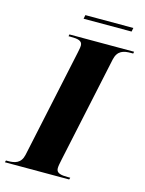

<svg xmlns="http://www.w3.org/2000/svg" viewBox="-165 -904 737 978"><g transform="rotate(15 204.0 -415.0)"><path d="M157 -810H410L414 -830H161ZM-41 0H298L301 -10H289C253 -10 227 -14 227 -40C227 -52 230 -66 235 -90L354 -648C365 -697 397 -704 435 -704H447L449 -714H108L106 -704H117C154 -704 179 -700 179 -674C179 -669 178 -658 173 -636L51 -64C41 -17 8 -10 -27 -10H-38Z"/></g></svg>

Font: Noto Serif Display Condensed Black
Style: Italic
Weight: 900
Width: 3
Italic angle: -12°
Designer: Monotype Design Team
Foundry: Monotype Imaging Inc.
Version: Version 2.009